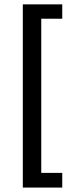

<svg xmlns="http://www.w3.org/2000/svg" viewBox="-20 -722 337 875"><path d="M263.7 132.8H84V-702.1H263.7V-636.7H168V65.9H263.7Z"/></svg>

Font: Shanti
Style: Regular
Weight: 400
Designer: vernon adams
Foundry: vernon adams
Version: Version 1.000